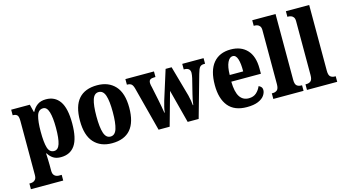

<svg xmlns="http://www.w3.org/2000/svg" viewBox="-100 -1162 3246 1791"><g transform="rotate(-15 1522.5 -266.0)"><path d="M9 228V173H21Q31 173 44.5 169Q58 165 68.5 151.5Q79 138 79 109V-411Q79 -457 65 -469.5Q51 -482 28 -482H23V-536H203L222 -461H226Q244 -498 276.5 -522Q309 -546 360 -546Q447 -546 493.5 -479Q540 -412 540 -266Q540 -121 494 -54.5Q448 12 358 12Q313 12 284.5 -6.5Q256 -25 237 -57H232Q233 -34 234.5 -4.5Q236 25 236 55V108Q236 137 246.5 151Q257 165 270.5 169Q284 173 293 173H321V228ZM311 -60Q350 -60 366.5 -111Q383 -162 383 -265Q383 -364 366.5 -418Q350 -472 314 -472Q267 -472 251.5 -417.5Q236 -363 236 -267Q236 -162 251.5 -111Q267 -60 311 -60Z M852 10Q742 10 679 -59.5Q616 -129 616 -270Q616 -411 676.5 -480Q737 -549 855 -549Q965 -549 1028.5 -480Q1092 -411 1092 -270Q1092 10 852 10ZM854 -54Q898 -54 915.5 -109Q933 -164 933 -270Q933 -376 915 -430Q897 -484 853 -484Q810 -484 792.5 -430Q775 -376 775 -270Q775 -164 793 -109Q811 -54 854 -54Z M1191 -429Q1182 -461 1168 -471.5Q1154 -482 1129 -482H1126V-536H1402V-482H1391Q1365 -482 1351.5 -473.5Q1338 -465 1338 -440Q1338 -432 1340.5 -419.5Q1343 -407 1346 -396L1372 -271Q1379 -235 1386 -198.5Q1393 -162 1396 -139H1400Q1402 -163 1409 -192.5Q1416 -222 1424 -248L1513 -531H1571L1654 -236Q1660 -212 1665 -184Q1670 -156 1671 -138H1675Q1678 -162 1682 -185.5Q1686 -209 1694 -238L1730 -383Q1733 -396 1735 -410.5Q1737 -425 1737 -433Q1737 -482 1680 -482H1675V-536H1881V-482H1869Q1844 -482 1830.5 -467Q1817 -452 1804 -404L1690 0H1584L1500 -322L1410 0H1303Z M2155 10Q2035 10 1976 -62Q1917 -134 1917 -265Q1917 -406 1976.5 -477.5Q2036 -549 2145 -549Q2245 -549 2302.5 -487.5Q2360 -426 2360 -308V-257H2074Q2076 -157 2106 -111Q2136 -65 2193 -65Q2238 -65 2266 -90Q2294 -115 2309 -151Q2323 -146 2333 -134.5Q2343 -123 2343 -106Q2343 -79 2324 -52Q2305 -25 2263.5 -7.5Q2222 10 2155 10ZM2206 -321Q2207 -397 2193 -440.5Q2179 -484 2148 -484Q2117 -484 2097 -442Q2077 -400 2076 -321Z M2411 0V-54H2422Q2446 -54 2462.5 -68Q2479 -82 2479 -125V-646Q2479 -672 2468.5 -685Q2458 -698 2444.5 -702Q2431 -706 2422 -706H2411V-760H2636V-125Q2636 -82 2652.5 -68Q2669 -54 2694 -54H2703V0Z M2736 0V-54H2747Q2771 -54 2787.5 -68Q2804 -82 2804 -125V-646Q2804 -672 2793.5 -685Q2783 -698 2769.5 -702Q2756 -706 2747 -706H2736V-760H2961V-125Q2961 -82 2977.5 -68Q2994 -54 3019 -54H3028V0Z"/></g></svg>

Font: Noto Serif Thai Condensed ExtraBold
Style: Regular
Weight: 800
Width: 3
Designer: Monotype Design Team
Foundry: Monotype Imaging Inc.
Version: Version 2.002; ttfautohint (v1.8.4.7-5d5b)